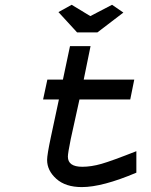

<svg xmlns="http://www.w3.org/2000/svg" viewBox="-20 -760 626 794"><path d="M269.5 -569.3H354.5L326.2 -430.7H535.2L518.6 -348.6H308.6L272.5 -184.6Q260.7 -126 260.7 -112.3Q260.7 -70.3 320.3 -70.3Q357.4 -70.3 399.9 -82.5Q442.4 -94.7 543.9 -134.8V-45.9Q403.3 13.7 318.4 13.7Q251 13.7 212.9 -20.5Q174.8 -54.7 174.8 -98.6Q174.8 -120.1 190.4 -193.4L223.6 -348.6H158.2L175.8 -430.7H240.2ZM382.8 -626H298.8L221.7 -710L276.4 -740.2L353.5 -693.4L443.4 -740.2L490.2 -708Z"/></svg>

Font: Thabit-Bold-Oblique
Style: Bold Oblique
Weight: 700
Designer: Regenerated by Nadim Shaikli
Foundry: MAK Alagha
Version: 0.01